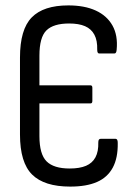

<svg xmlns="http://www.w3.org/2000/svg" viewBox="-20 -683 507 711"><path d="M240 8Q144 8 99 -36.5Q54 -81 54 -185V-470Q54 -574 97.5 -618.5Q141 -663 233 -663Q293 -663 334.5 -644Q376 -625 396.5 -588.5Q417 -552 412 -499Q411 -485 404 -485H347Q340 -485 340 -499Q341 -533 329.5 -554.5Q318 -576 295 -586Q272 -596 236 -596Q178 -596 152 -570.5Q126 -545 126 -477V-367H315Q322 -367 322 -358V-309Q322 -300 315 -300H126V-179Q126 -112 152.5 -85.5Q179 -59 238 -59Q275 -59 298.5 -69Q322 -79 333.5 -100.5Q345 -122 344 -156Q344 -169 353 -169H408Q416 -169 416 -154Q417 -98 397.5 -62Q378 -26 339 -9Q300 8 240 8Z"/></svg>

Font: Sofia Sans Condensed
Style: Regular
Weight: 400
Designer: Botio Nikoltchev, Ani Petrova
Foundry: lettersoup
Version: Version 4.100